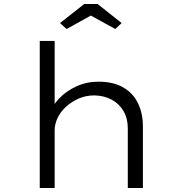

<svg xmlns="http://www.w3.org/2000/svg" viewBox="-20 -946 918 966"><path d="M180 0V-740H255V-379L229 -367Q241 -412 277 -450Q313 -488 364.5 -511.5Q416 -535 475 -535Q550 -535 599.5 -506.5Q649 -478 674 -427Q699 -376 699 -310V0H623V-300Q623 -350 601.5 -387Q580 -424 542 -444.5Q504 -465 455 -466Q411 -466 374.5 -449.5Q338 -433 311 -408Q284 -383 269.5 -352Q255 -321 255 -291V0H218Q201 0 191.5 0Q182 0 180 0ZM315 -800 282 -830 404 -926H471L592 -830L560 -800L422 -876H452Z"/></svg>

Font: Lexend Peta Light
Style: Regular
Weight: 300
Version: Version 1.007